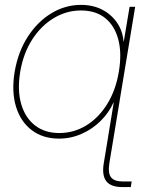

<svg xmlns="http://www.w3.org/2000/svg" viewBox="-20 -550 594 774"><path d="M472.2 204.1Q427.2 204.1 408.7 180.7Q390.1 157.2 398.4 107.4L439.5 -140.6H461.9L420.9 107.4Q414.6 147.5 427.5 164.6Q440.4 181.6 475.6 181.6Q481.9 181.6 491.7 181.6Q501.5 181.6 510.7 181.6L507.3 204.1Q499 204.1 489 204.1Q479 204.1 472.2 204.1ZM217.8 8.8Q153.3 8.8 108.4 -24.9Q63.5 -58.6 44.7 -119.4Q25.9 -180.2 39.1 -260.7Q52.7 -340.8 91.8 -401.6Q130.9 -462.4 186.8 -496.3Q242.7 -530.3 306.6 -530.3Q355 -530.3 392.1 -511Q429.2 -491.7 451.9 -458.5Q474.6 -425.3 478 -382.8H479L502.4 -522.5H524.9L438.5 0H416L438.5 -136.7H437.5Q418.9 -95.2 385.5 -62.3Q352.1 -29.3 308.8 -10.3Q265.6 8.8 217.8 8.8ZM218.8 -13.7Q277.8 -13.7 327.9 -44.4Q377.9 -75.2 412.4 -130.9Q446.8 -186.5 459 -260.7Q471.7 -335.4 456.8 -391.1Q441.9 -446.8 403.8 -477.3Q365.7 -507.8 306.2 -507.8Q248.5 -507.8 197.3 -477.3Q146 -446.8 110.1 -391.1Q74.2 -335.4 61.5 -260.7Q49.3 -186.5 65.4 -130.9Q81.5 -75.2 121.1 -44.4Q160.6 -13.7 218.8 -13.7Z"/></svg>

Font: Inter 28pt Thin
Style: Italic
Weight: 250
Italic angle: -9.3988°
Designer: Rasmus Andersson
Foundry: rsms
Version: Version 4.001;git-66647c0bb